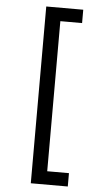

<svg xmlns="http://www.w3.org/2000/svg" viewBox="-61 -830 538 1003"><g transform="rotate(5 207.5 -328.5)"><path d="M140 -792H334V-722H220V65H334V135H140Z"/></g></svg>

Font: malayalam25
Style: Book
Weight: 400
Designer: Jelle Bosma - Monotype Design Team
Foundry: Monotype Imaging Inc.
Version: Version 2.003